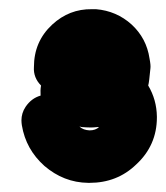

<svg xmlns="http://www.w3.org/2000/svg" viewBox="-20 -899 363 420"><path d="M27.8 -625C33.7 -589.4 50.3 -560.1 77.1 -536.1C105 -512.2 136.7 -499.5 172.9 -499H175.8C215.8 -499 250 -512.2 277.8 -539.1C308.1 -566.9 323.2 -601.6 323.2 -642.1V-644C322.8 -668.9 316.4 -691.4 304.2 -711.9C305.7 -716.8 307.1 -729.5 309.1 -750C309.6 -753.9 309.1 -760.7 307.1 -771C302.7 -800.8 289.6 -825.2 268.1 -845.2C246.1 -865.2 219.7 -876.5 189.9 -878.9H181.2C147.9 -879.4 119.1 -868.2 94.2 -845.2C67.4 -820.3 54.2 -789.6 54.2 -752C53.2 -736.8 58.6 -723.1 69.8 -711.9C68.4 -704.6 68.4 -697.3 68.8 -689.9C55.2 -686 44.4 -677.7 36.1 -665.5C29.8 -656.2 26.9 -646 26.9 -635.7C26.9 -632.3 27.3 -628.4 27.8 -625ZM153.8 -622.1C155.3 -622.1 156.7 -621.6 158.2 -621.1C164.6 -620.6 171.9 -620.1 179.2 -620.1C183.6 -620.1 188.5 -620.6 193.8 -621.1H196.8C191.4 -616.2 184.6 -613.8 175.8 -613.8C167 -614.3 159.7 -616.7 153.8 -622.1Z"/></svg>

Font: Nemoy
Style: Bold
Weight: 700
Designer: BSozoo
Foundry: BSozoo
Version: Version 001.000